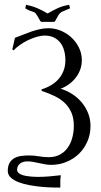

<svg xmlns="http://www.w3.org/2000/svg" viewBox="-20 -725 455 866"><path d="M254.4 65.9Q252 79.6 252 93Q252 106.4 252 120.1L250.5 121.1Q237.8 121.1 215.6 120.6Q193.4 120.1 167.2 117.7Q141.1 115.2 114 110.4Q86.9 105.5 64.9 97.2Q43 88.9 29.1 76.4Q15.1 64 15.1 45.9Q15.1 23.4 23.2 9.8Q31.2 -3.9 44.4 -11.5Q57.6 -19 75 -21.5Q92.3 -23.9 110.8 -23.9Q133.3 -23.9 155.3 -20Q177.2 -16.1 199.7 -16.1Q229.5 -16.1 251 -28.1Q272.5 -40 286.1 -59.8Q299.8 -79.6 306.4 -105Q313 -130.4 313 -156.7Q313 -192.4 301.8 -217.8Q290.5 -243.2 271 -261.5Q251.5 -279.8 225.1 -292.2Q198.7 -304.7 168.5 -314.9L167 -318.8L168.5 -322.3Q191.9 -329.6 211.4 -341.3Q231 -353 245.1 -369.6Q259.3 -386.2 267.1 -407.2Q274.9 -428.2 274.9 -453.6Q274.9 -476.1 269.5 -496.1Q264.2 -516.1 252.9 -531.2Q241.7 -546.4 224.1 -555.4Q206.5 -564.5 181.6 -564.5Q164.6 -564.5 144.8 -558.6Q125 -552.7 105.7 -543.5Q86.4 -534.2 69.3 -522Q52.2 -509.8 41 -497.6L35.6 -502.4L46.9 -552.2Q47.4 -554.7 48.1 -554.7Q48.8 -554.7 50.8 -555.7Q68.8 -562 86.9 -569.6Q105 -577.1 123.3 -583.3Q141.6 -589.4 160.4 -593.5Q179.2 -597.7 198.7 -597.7Q228 -597.7 255.1 -586.2Q282.2 -574.7 303 -555.2Q323.7 -535.6 336.4 -509.5Q349.1 -483.4 349.1 -453.6Q349.1 -431.2 341.8 -411.1Q334.5 -391.1 321.5 -374.5Q308.6 -357.9 291.3 -345.2Q273.9 -332.5 253.4 -324.7Q281.7 -316.4 306.2 -300.5Q330.6 -284.7 348.9 -262.7Q367.2 -240.7 377.7 -213.9Q388.2 -187 388.2 -156.7Q388.2 -119.1 374.3 -87.2Q360.4 -55.2 336.4 -31.7Q312.5 -8.3 280 5.1Q247.6 18.6 210.4 18.6Q196.8 18.6 183.3 16.1Q169.9 13.7 156.7 10.7Q143.6 7.8 130.1 5.4Q116.7 2.9 103 2.9Q94.2 2.9 85.9 5.1Q77.6 7.3 71.3 12Q64.9 16.6 61 23.7Q57.1 30.8 57.1 40.5Q57.1 48.3 62.7 54Q68.4 59.6 77.1 63Q85.9 66.4 96.7 68.4Q107.4 70.3 118.2 71.3Q128.9 72.3 137.9 72.5Q147 72.8 152.3 72.8Q177.7 72.8 202.9 70.6Q228 68.4 253.4 65.4ZM167 -626.5Q165 -626.5 163.6 -628.2Q162.1 -629.9 161.1 -631.3Q153.3 -645.5 148.7 -653.1Q144 -660.6 140.6 -664.6Q137.2 -668.5 134 -669.9Q130.9 -671.4 126 -672.9Q121.1 -674.3 113.8 -677.2Q106.4 -680.2 94.7 -687L94.2 -688.5L97.2 -702.1L96.7 -704.6L98.1 -703.1Q124.5 -698.2 148.4 -688Q172.4 -677.7 194.8 -664.1Q217.3 -677.7 241.2 -688.5Q265.1 -699.2 291.5 -703.1L292.5 -704.6L292 -702.1L295.9 -688.5L294.9 -687Q278.3 -679.2 269.3 -676Q260.3 -672.9 254.4 -668.7Q248.5 -664.6 243.4 -656.5Q238.3 -648.4 229.5 -631.3Q228.5 -628.9 227.1 -627.7Q225.6 -626.5 222.7 -626.5Z"/></svg>

Font: CAT Linz
Style: Regular
Weight: 400
Designer: Peter Wiegel
Foundry: Peter Wiegel
Version: Version 1.08